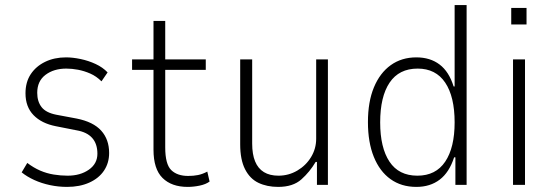

<svg xmlns="http://www.w3.org/2000/svg" viewBox="-20 -725 2170 753"><path d="M243 8Q209 8 176 1Q143 -6 114.5 -19Q86 -32 65 -49L87 -86Q112 -67 137.5 -56Q163 -45 190.5 -40.5Q218 -36 245 -36Q295 -36 328.5 -59.5Q362 -83 362 -122Q362 -161 341.5 -184Q321 -207 280 -214L199 -230Q143 -241 111.5 -273.5Q80 -306 80 -359Q80 -403 100.5 -434Q121 -465 157 -482.5Q193 -500 239 -500Q265 -500 296 -493.5Q327 -487 355 -474Q383 -461 402 -441L378 -406Q358 -426 334 -436.5Q310 -447 286 -451.5Q262 -456 240 -456Q191 -456 158.5 -431.5Q126 -407 126 -361Q126 -327 143 -305Q160 -283 201 -275L281 -260Q346 -247 377 -212.5Q408 -178 408 -125Q408 -86 388 -56Q368 -26 330.5 -9Q293 8 243 8Z M716 8Q653 8 617.5 -27Q582 -62 582 -138V-451H498V-492H582V-643H628V-492H787V-451H628V-147Q628 -81 651.5 -58Q675 -35 718 -35Q739 -35 756.5 -38.5Q774 -42 793 -52L802 -13Q787 -2 763 3Q739 8 716 8Z M1071 8Q1027 8 993.5 -8Q960 -24 941 -61.5Q922 -99 922 -159V-492H969V-162Q969 -120 980.5 -92Q992 -64 1015 -50Q1038 -36 1072 -36Q1112 -36 1146 -56Q1180 -76 1200 -109Q1220 -142 1220 -181V-492H1266V0H1223V-90H1218Q1195 -51 1162 -21.5Q1129 8 1071 8Z M1613 8Q1554 8 1511.5 -22.5Q1469 -53 1446 -110Q1423 -167 1423 -246Q1423 -326 1446.5 -382.5Q1470 -439 1512.5 -469.5Q1555 -500 1613 -500Q1667 -500 1704 -472Q1741 -444 1759 -386H1763V-705H1810V0H1766V-108H1761Q1742 -49 1704.5 -20.5Q1667 8 1613 8ZM1617 -36Q1689 -36 1726 -91Q1763 -146 1763 -245Q1763 -346 1726 -401Q1689 -456 1618 -456Q1545 -456 1508 -401Q1471 -346 1471 -245Q1471 -146 1507.5 -91Q1544 -36 1617 -36Z M1985 -629V-694H2045V-629ZM1992 0V-492H2039V0Z"/></svg>

Font: Nunito Sans 7pt Condensed ExtraLight
Style: Regular
Weight: 250
Width: 3
Designer: Vernon Adams
Foundry: Vernon Adams
Version: Version 3.101;gftools[0.9.27]